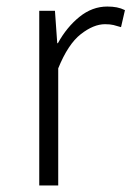

<svg xmlns="http://www.w3.org/2000/svg" viewBox="-20 -567 402 587"><path d="M100 0V-534H148L155 -435H157Q184 -484 223 -515.5Q262 -547 308 -547Q324 -547 337 -544.5Q350 -542 362 -536L350 -484Q337 -488 327 -490.5Q317 -493 301 -493Q266 -493 227 -462.5Q188 -432 158 -358V0Z"/></svg>

Font: Noto Sans SC Thin Light
Style: Regular
Weight: 300
Version: Version 2.004-H2;hotconv 1.0.118;makeotfexe 2.5.65603